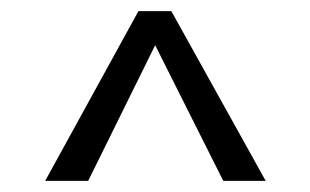

<svg xmlns="http://www.w3.org/2000/svg" viewBox="-20 -740 556 344"><path d="M456 -416H380L258 -659L138 -416H61L228 -720H287Z"/></svg>

Font: Ek Mukta
Style: Regular
Weight: 400
Designer: Girish Dalvi and Yashodeep Gholap
Foundry: Ek Type
Version: Version 2.538;PS 1.001;hotconv 16.6.51;makeotf.lib2.5.65220;